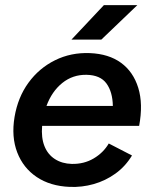

<svg xmlns="http://www.w3.org/2000/svg" viewBox="-20 -720 594 752"><path d="M253 12Q177 9 124 -26.5Q71 -62 47.5 -123Q24 -184 37 -262Q50 -339 91.5 -396Q133 -453 195.5 -484Q258 -515 332 -512Q406 -509 454 -474Q502 -439 521.5 -376Q541 -313 525 -227H145Q141 -181 154 -148Q167 -115 195 -97Q223 -79 261 -78Q309 -77 347 -99.5Q385 -122 406 -158L497 -111Q471 -68 432 -40Q393 -12 347 1Q301 14 253 12ZM162 -305H422Q421 -360 397 -393Q373 -426 319 -427Q265 -428 224 -395Q183 -362 162 -305ZM260 -565 387 -700H518L377 -565Z"/></svg>

Font: Figtree Light SemiBold
Style: Italic
Weight: 600
Italic angle: -9.5°
Version: Version 2.001;gftools[0.9.30]